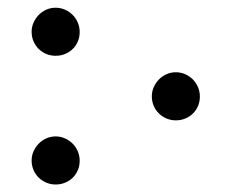

<svg xmlns="http://www.w3.org/2000/svg" viewBox="-20 -474 611 507"><path d="M380.9 -219.7Q380.9 -232.4 386 -243.9Q391.1 -255.4 399.7 -264.2Q408.2 -272.9 419.7 -278.1Q431.2 -283.2 444.3 -283.2Q457.5 -283.2 469 -278.1Q480.5 -272.9 489.3 -264.2Q498 -255.4 502.9 -243.7Q507.8 -231.9 507.8 -219.2Q507.8 -205.6 502.9 -194.1Q498 -182.6 489.3 -174.1Q480.5 -165.5 469 -160.9Q457.5 -156.2 444.3 -156.2Q431.2 -156.2 419.7 -161.1Q408.2 -166 399.7 -174.3Q391.1 -182.6 386 -194.3Q380.9 -206.1 380.9 -219.7ZM63.5 -50.3Q63.5 -63 68.6 -74.5Q73.7 -85.9 82.3 -94.7Q90.8 -103.5 102.3 -108.6Q113.8 -113.8 127 -113.8Q140.1 -113.8 151.6 -108.6Q163.1 -103.5 171.9 -94.7Q180.7 -85.9 185.5 -74.2Q190.4 -62.5 190.4 -49.8Q190.4 -36.1 185.5 -24.7Q180.7 -13.2 171.9 -4.6Q163.1 3.9 151.6 8.5Q140.1 13.2 127 13.2Q113.8 13.2 102.3 8.3Q90.8 3.4 82.3 -4.9Q73.7 -13.2 68.6 -24.9Q63.5 -36.6 63.5 -50.3ZM63.5 -390.1Q63.5 -402.8 68.6 -414.3Q73.7 -425.8 82.3 -434.6Q90.8 -443.4 102.3 -448.5Q113.8 -453.6 127 -453.6Q140.1 -453.6 151.6 -448.5Q163.1 -443.4 171.9 -434.6Q180.7 -425.8 185.5 -414.1Q190.4 -402.3 190.4 -389.6Q190.4 -376 185.5 -364.5Q180.7 -353 171.9 -344.5Q163.1 -335.9 151.6 -331.3Q140.1 -326.7 127 -326.7Q113.8 -326.7 102.3 -331.5Q90.8 -336.4 82.3 -344.7Q73.7 -353 68.6 -364.7Q63.5 -376.5 63.5 -390.1Z"/></svg>

Font: Cardo
Style: Bold
Weight: 700
Designer: David J. Perry
Foundry: David J. Perry
Version: Version 1.0011